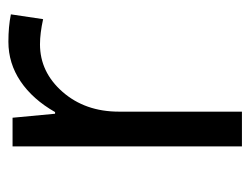

<svg xmlns="http://www.w3.org/2000/svg" viewBox="-88 -496 585 448"><g transform="rotate(-90 204.0 -272.5)"><path d="M330.1 -544.9Q365.7 -544.9 394 -539.1L382.8 -463.9Q349.6 -471.2 324.2 -471.2Q259.3 -471.2 213.1 -418.5Q167 -365.7 167 -287.1V0H85.9V-535.2H152.8L162.1 -436H166Q195.8 -488.3 237.8 -516.6Q279.8 -544.9 330.1 -544.9Z"/></g></svg>

Font: f0_30457 
Style: Regular
Weight: 400
Foundry: Ascender Corporation
Version: Version 1.10